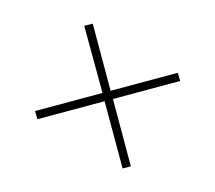

<svg xmlns="http://www.w3.org/2000/svg" viewBox="-119 -926 1239 1105"><g transform="rotate(30 500.0 -373.0)"><path d="M818.4 -89.8 783.2 -55.7 500 -338.9 216.8 -55.7 181.6 -89.8 465.8 -374 181.6 -656.2 217.8 -691.4 500 -408.2 783.2 -691.4 818.4 -657.2 535.2 -374Z"/></g></svg>

Font: Gen Shin Gothic Monospace Light
Style: Regular
Weight: 300
Designer: [Source Han Sans]
Ryoko NISHIZUKA  (kana & ideographs); Paul D. Hunt (Latin, Greek & Cyrillic); Wenlong ZHANG  (bopomofo
Version: Version 1.002.20150607